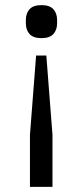

<svg xmlns="http://www.w3.org/2000/svg" viewBox="-20 -548 324 750"><path d="M97 182V-21L121 -331H161L185 -21V182ZM142 -399Q110 -399 95.5 -415Q81 -431 81 -457V-470Q81 -496 95.5 -512Q110 -528 142 -528Q174 -528 188.5 -512Q203 -496 203 -470V-457Q203 -431 188.5 -415Q174 -399 142 -399Z"/></svg>

Font: IBM Plex Sans
Style: Regular
Weight: 400
Designer: Mike Abbink, Paul van der Laan, Pieter van Rosmalen
Foundry: Bold Monday
Version: Version 3.005